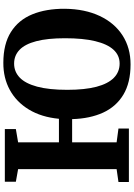

<svg xmlns="http://www.w3.org/2000/svg" viewBox="154 -946 802 1150"><g transform="rotate(-90 555.0 -371.0)"><path d="M744.5 10Q634.5 10 562.8 -33.2Q491 -76.5 455.2 -155Q419.5 -233.5 416.5 -340H277.5V-73.5L360 -62.5V0H40V-62.5L117 -73.5V-663.5L41.5 -677V-743H357V-677L277.5 -663.5V-419H418.5Q428.5 -524 473.8 -598.8Q519 -673.5 591 -713Q663 -752.5 754 -752Q866.5 -752 938.5 -706.5Q1010.5 -661 1044.2 -578.5Q1078 -496 1077.5 -383.5Q1076 -263 1034.2 -174.5Q992.5 -86 917.8 -38Q843 10 744.5 10ZM749.5 -55.5Q798.5 -55.5 832.2 -92.2Q866 -129 883.5 -201.8Q901 -274.5 901 -382.5Q901 -487.5 883.2 -555Q865.5 -622.5 831.5 -655Q797.5 -687.5 749 -687.5Q700.5 -687.5 665.2 -653.8Q630 -620 611 -549.5Q592 -479 592 -369Q592 -264 610.2 -194.5Q628.5 -125 663.8 -90.2Q699 -55.5 749.5 -55.5Z"/></g></svg>

Font: Merriweather 20pt ExtraBold
Style: Regular
Weight: 800
Version: Version 2.100